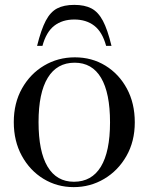

<svg xmlns="http://www.w3.org/2000/svg" viewBox="-20 -757 609 787"><path d="M282 10Q214 10 158.2 -24Q102.5 -58 69.5 -118.2Q36.5 -178.5 36.5 -256.5Q36.5 -334.5 70.2 -394.5Q104 -454.5 160.8 -488.2Q217.5 -522 287 -522Q356.5 -522 412 -488Q467.5 -454 500 -394Q532.5 -334 532.5 -255.5Q532.5 -177.5 498.2 -117.5Q464 -57.5 407 -23.8Q350 10 282 10ZM283 -12Q356 -12 393.5 -73.8Q431 -135.5 431 -255.5Q431 -376 394.2 -438Q357.5 -500 286 -500Q213.5 -500 175.8 -438.2Q138 -376.5 138 -256.5Q138 -136 175 -74Q212 -12 283 -12ZM284.5 -677Q235.5 -677 202.5 -651.5Q169.5 -626 154 -569H132Q148.5 -635.5 167.5 -671.8Q186.5 -708 214.2 -722.5Q242 -737 284.5 -737Q327 -737 354.8 -722.5Q382.5 -708 401.8 -671.8Q421 -635.5 437 -569H415Q399.5 -626 366.5 -651.5Q333.5 -677 284.5 -677Z"/></svg>

Font: Newsreader 72pt
Style: Regular
Weight: 400
Designer: Hugues Gentile
Foundry: Production Type
Version: Version 1.003; ttfautohint (v1.8.3)